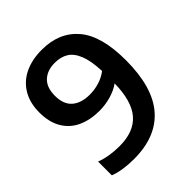

<svg xmlns="http://www.w3.org/2000/svg" viewBox="-208 -882 1022 1022"><g transform="rotate(-45 303.5 -370.5)"><path d="M551 -394Q551 -190.5 464 -90.5Q377 9.5 210 9.5Q122.5 9.5 64.5 -13V-116.5Q125.5 -93.5 204 -93.5Q312 -93.5 365.5 -155.2Q419 -217 421 -348.5Q390.5 -326.5 348 -314.2Q305.5 -302 261 -302Q192 -302 139.5 -326Q87 -350 57.5 -399.5Q28 -449 28 -522.5Q28 -593.5 58.2 -644.8Q88.5 -696 143.8 -722.8Q199 -749.5 273.5 -749.5Q404 -749.5 477.5 -663.5Q551 -577.5 551 -394ZM286 -399.5Q322 -399.5 357.2 -410.2Q392.5 -421 420.5 -442.5Q417.5 -521 399 -567Q380.5 -613 349.2 -632.2Q318 -651.5 273 -651.5Q216.5 -651.5 183 -620.2Q149.5 -589 149.5 -526.5Q149.5 -462 185.5 -430.8Q221.5 -399.5 286 -399.5Z"/></g></svg>

Font: Encode Sans SemiBold
Style: Regular
Weight: 600
Designer: Multiple Designers
Foundry: Impallari Type
Version: Version 2.000